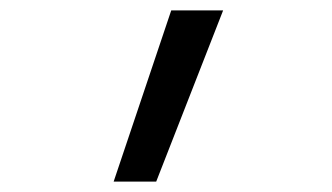

<svg xmlns="http://www.w3.org/2000/svg" viewBox="-20 -158 640 370"><path d="M199 192 310 -138H410L281 192Z"/></svg>

Font: Iosevka Fixed Extended
Style: Regular
Weight: 400
Width: 7
Monospace: yes
Designer: Belleve Invis
Foundry: Belleve Invis
Version: Version 24.1.1; ttfautohint (v1.8.4)